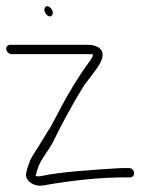

<svg xmlns="http://www.w3.org/2000/svg" viewBox="-54 -627 512 617"><path d="M-33.9 -468C-32.6 -460.1 -24.4 -453 -16.4 -453H233.4C238 -453 241.7 -452.7 244.5 -452C245.4 -447 240 -437.1 228.5 -422.3C200.9 -385.6 160.8 -319.3 139.5 -277L109.7 -221C99.4 -205 91.2 -191.8 85.3 -181.5C74.3 -162.5 46 -121.3 42.2 -110.1C37.3 -95.4 33.3 -86.7 30.2 -71C24.6 -47.3 53.9 -26.1 83.8 -31C185.3 -48.3 265 -57 352.3 -57H364.3C372.2 -57 378.1 -64.1 376.8 -72C375.1 -82 369.3 -87 359.3 -87H347.3C338.6 -87 326.7 -86.5 311.6 -85.5C238.1 -80.4 148.2 -75.8 76.8 -61C70.4 -59.7 65 -60 60.7 -62C65.4 -84.7 73.7 -104.7 85.6 -122C97.4 -139.3 107.4 -154.9 115.4 -168.8C142.2 -223.8 174.9 -286.2 218.5 -356C230.6 -371.3 241.3 -385.3 250.5 -398C279.9 -435.6 283.6 -461.3 261.7 -475C252.8 -480.3 241.7 -483 228.4 -483H-21.4C-29.4 -483 -35.3 -475.9 -33.9 -468ZM90.6 -602.8C81.6 -588.4 104.8 -564.5 113.7 -578.5C122.5 -592.5 99.7 -617.1 90.6 -602.8Z"/></svg>

Font: MewTooHand
Style: CondLta
Weight: 400
Designer: Mew Too, Robert Jablonski
Version: Version 0.77